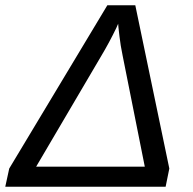

<svg xmlns="http://www.w3.org/2000/svg" viewBox="-40 -708 731 728"><path d="M-5 -69 367 -688H473L602 -69L588 0H-20ZM97 -76H509L425 -497Q417 -535 413 -570Q408 -612 408 -618L401 -602Q374 -546 344 -496Z"/></svg>

Font: Libra Sans
Style: Italic
Weight: 400
Italic angle: -12°
Foundry: Context Ltd
Version: Version 1.002